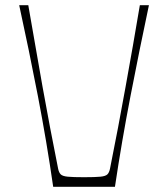

<svg xmlns="http://www.w3.org/2000/svg" viewBox="-20 -720 648 740"><path d="M185 0Q160 -174 126 -350Q92 -526 54 -700H89Q103 -621 116.5 -542.5Q130 -464 144 -385.5Q158 -307 173 -228.5Q188 -150 204 -70Q207 -55 214 -48Q221 -41 241 -39Q261 -37 304 -37Q347 -37 367 -39Q387 -41 394 -48Q401 -55 404 -70Q420 -150 435 -228.5Q450 -307 464 -385.5Q478 -464 492 -542.5Q506 -621 519 -700H554Q517 -526 483 -350Q449 -174 423 0Z"/></svg>

Font: Ojuju ExtraLight
Style: Regular
Weight: 200
Designer: Chisaokwu Joboson, Mirko Velimirovic
Foundry: Udi Foundry
Version: Version 1.000